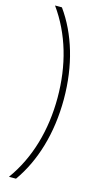

<svg xmlns="http://www.w3.org/2000/svg" viewBox="-155 -843 590 1130"><g transform="rotate(15 140.0 -278.0)"><path d="M223 -280C223 -485 169 -665 72 -800H30C134 -655 185 -477 185 -279C185 -82 134 99 29 244H72C168 109 223 -72 223 -280Z"/></g></svg>

Font: Noto Sans Malayalam Condensed ExtraLight
Style: Regular
Weight: 200
Width: 3
Designer: Jelle Bosma - Monotype Design Team
Foundry: Monotype Imaging Inc.
Version: Version 2.104